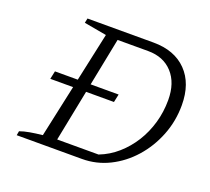

<svg xmlns="http://www.w3.org/2000/svg" viewBox="-113 -796 1024 938"><g transform="rotate(20 398.5 -327.0)"><path d="M533 -654Q643 -654 705.5 -590Q768 -526 768 -413Q768 -330 738.5 -255.5Q709 -181 658 -123.5Q607 -66 540.5 -33Q474 0 399 0H60L64 -22Q86 -30 114.5 -35Q143 -40 180 -44L302 -609L185 -630L190 -654ZM468 -48Q520 -68 562 -105Q604 -142 634 -190Q664 -238 680.5 -295Q697 -352 697 -414Q697 -503 650 -554.5Q603 -606 523 -606H364L253 -48ZM129 -357H460L451 -315H120Z"/></g></svg>

Font: Piazzolla 8pt ExtraLight
Style: Italic
Weight: 250
Italic angle: -11.3°
Designer: Juan Pablo del Peral
Foundry: Huerta Tipografica
Version: Version 2.001